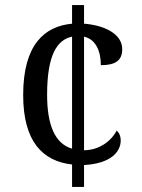

<svg xmlns="http://www.w3.org/2000/svg" viewBox="-20 -734 556 754"><path d="M263 -88V0H310V-86C412 -91 454 -136 454 -182C454 -200 448 -213 438 -221C417 -180 369 -144 310 -144V-590C356 -580 376 -533 376 -478C434 -478 460 -497 460 -541C460 -602 388 -635 310 -641V-714H263V-641C155 -631 71 -559 71 -361C71 -176 149 -101 263 -88ZM263 -590V-150C196 -170 165 -242 165 -362C165 -520 205 -578 263 -590Z"/></svg>

Font: Noto Serif Lao SemiCondensed
Style: Regular
Weight: 400
Width: 4
Designer: Monotype Design Team
Foundry: Monotype Imaging Inc.
Version: Version 2.003